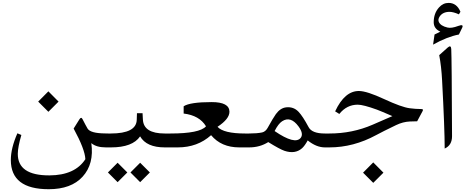

<svg xmlns="http://www.w3.org/2000/svg" viewBox="-20 -1031 3262 1343"><path d="M318.4 -392.1 389.6 -320.3 318.4 -249 247.1 -320.3ZM736.8 0H720.7Q653.8 0 618.7 -29.8Q639.2 115.7 557.6 205.1Q478 292.5 320.8 292.5Q56.2 292.5 55.7 88.9Q55.7 5.4 101.6 -98.6L129.4 -86.9Q105 -2.9 104.5 43.9Q103 196.8 326.2 195.8Q504.4 194.8 577.1 82.5Q574.2 13.7 495.1 -131.8L536.1 -197.3Q547.9 -215.8 557.1 -197.8Q581.1 -150.9 592.8 -131.3Q612.8 -98.6 715.8 -97.7L736.8 -97.2Q755.4 -96.7 755.4 -49.8V-46.4Q755.4 0 736.8 0Z M1132.3 0Q1004.9 0 960 -77.1Q907.2 0 756.3 0H731.4Q692.9 0 692.9 -45.9V-50.8Q692.9 -97.2 731.4 -97.2H754.4Q934.1 -97.2 936.5 -193.4L938 -239.3H977.1L979.5 -194.8Q984.4 -97.2 1132.3 -97.2H1143.1Q1162.1 -97.2 1162.1 -49.8V-46.4Q1162.1 0 1143.1 0ZM960.4 107.4 1028.3 175.3 960.4 243.2 892.6 175.3ZM802.7 107.4 870.6 175.3 802.7 243.2 734.9 175.3Z M1653.3 0Q1527.8 0 1456.5 -85.4Q1361.3 0 1224.1 0H1138.2Q1099.6 0 1099.6 -45.9V-50.8Q1099.6 -97.2 1138.2 -97.2H1172.9Q1377 -97.2 1420.9 -147.5Q1375 -223.6 1264.6 -236.8V-287.6Q1309.1 -316.9 1460.9 -316.9Q1584 -316.9 1585 -250Q1585.4 -199.2 1501.5 -144Q1543.9 -97.2 1694.3 -97.2H1704.1Q1723.1 -97.2 1723.1 -49.8V-46.4Q1723.1 0 1704.1 0Z M2252 -97.2Q2252 -97.2 2262.2 -97.2Q2281.2 -97.2 2281.2 -49.8V-46.4Q2281.2 0 2262.2 0H2252.4Q2192.9 0 2132.3 -48.8Q2111.8 -11.2 2092.8 5.9Q2044.4 48.8 1969.7 23.9Q1937 12.7 1856.4 -37.1Q1797.4 0 1723.6 0H1699.2Q1660.6 0 1660.6 -45.9V-50.8Q1660.6 -97.2 1699.2 -97.2H1722.2Q1777.3 -97.2 1813 -104.5Q1836.9 -109.9 1851.6 -135.7Q1889.6 -204.6 1909.7 -232.9Q1940.9 -275.9 1982.4 -280.3Q2033.7 -285.6 2068.4 -249Q2097.7 -218.3 2138.7 -141.6Q2162.1 -97.2 2252 -97.2ZM1900.9 -114.3Q2043.5 -16.6 2083.5 -66.9Q2105.5 -95.7 2067.9 -147Q2012.7 -221.7 1953.1 -182.6Q1926.8 -165.5 1900.9 -114.3Z M2590.8 105 2662.1 176.8 2590.8 248 2519.5 176.8ZM2284.2 -97.2Q2444.8 -97.2 2586.4 -158.7L2724.6 -218.8Q2641.6 -254.9 2616.2 -264.2Q2520.5 -298.8 2482.4 -298.8Q2405.3 -298.8 2353.5 -233.9L2324.2 -252Q2391.1 -395.5 2491.2 -394.5Q2546.4 -394 2667 -337.9Q2789.1 -281.2 2845.7 -273.9Q2883.8 -268.6 2928.7 -268.1Q2943.4 -268.1 2936 -253.9L2897.9 -182.6Q2868.2 -182.1 2846.7 -181.2Q2799.3 -179.2 2751 -156.2Q2654.8 -109.9 2611.8 -86.4Q2452.6 0 2284.2 0H2256.8Q2218.3 0 2218.3 -45.9V-50.8Q2218.3 -97.2 2256.8 -97.2Z M3136.4 -688.3Q3139.9 -617.9 3141.9 -77.9Q3141.9 -15 3090.5 8.1Q3090.5 -128.8 3072.4 -468.1Q3067.3 -566.9 3052.2 -645.3L3112.2 -698.9Q3134.4 -718.4 3136.4 -688.3ZM3212.4 -835.9 3189.9 -789.6Q3107.4 -773.9 3009.3 -718.8L3019.5 -789.6Q3040 -799.3 3060.1 -809.6Q3013.7 -830.6 3013.7 -875.5Q3013.7 -938 3050.8 -979Q3079.1 -1010.7 3117.7 -1010.7Q3174.8 -1010.7 3200.7 -948.7L3189.9 -930.7Q3150.4 -948.2 3124 -948.2Q3076.2 -947.8 3054.7 -914.6Q3042 -894.5 3049.3 -877.9Q3062 -849.6 3109.9 -838.4Q3137.7 -831.5 3185.5 -849.6Q3226.1 -864.7 3212.4 -835.9Z"/></svg>

Font: Parastoo WOL
Style: WOL
Weight: 400
Foundry: Saber Rastikerdar (saber.rastikerdar@gmail.com)
Version: Version 1.0.0-alpha5